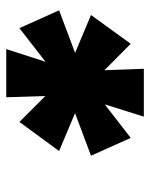

<svg xmlns="http://www.w3.org/2000/svg" viewBox="47 -872 480 614"><g transform="rotate(-90 287.0 -565.0)"><path d="M315 -596 504 -743 561 -616 343 -534 153 -387 96 -514ZM306 -534 111 -616 204 -743 351 -596 546 -514 454 -387ZM290 -565 283 -785H437L366 -565L374 -345H221Z"/></g></svg>

Font: Pathway Extreme 28pt ExtraBold
Style: Italic
Weight: 800
Italic angle: -8°
Designer: Eduardo Rodriguez Tunni
Foundry: Eduardo Rodriguez Tunni
Version: Version 1.001;gftools[0.9.26]